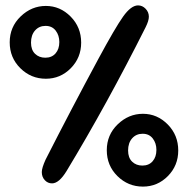

<svg xmlns="http://www.w3.org/2000/svg" viewBox="-20 -701 693 712"><path d="M149 -109Q242 -292 345 -483Q407 -598 436.5 -639.5Q466 -681 492 -681Q508 -681 520 -668.5Q532 -656 532 -639Q532 -624 520 -600Q377 -315 227 -67Q199 -21 173 -21Q157 -21 146 -33Q135 -45 135 -63Q135 -78 149 -109ZM281 -543Q281 -487 242.5 -448Q204 -409 150 -409Q95 -409 55.5 -448Q16 -487 16 -544Q16 -601 56.5 -640Q97 -679 150 -679Q203 -679 242 -639.5Q281 -600 281 -543ZM95 -543Q95 -516 110 -501.5Q125 -487 148 -487Q172 -487 186 -503Q200 -519 200 -545Q200 -570 186.5 -587.5Q173 -605 149 -605Q125 -605 110 -588Q95 -571 95 -543ZM641 -143Q641 -87 602.5 -48Q564 -9 510 -9Q455 -9 415.5 -48Q376 -87 376 -144Q376 -201 416.5 -240Q457 -279 510 -279Q563 -279 602 -239.5Q641 -200 641 -143ZM455 -143Q455 -116 470 -101.5Q485 -87 508 -87Q532 -87 546 -103Q560 -119 560 -145Q560 -170 546.5 -187.5Q533 -205 509 -205Q485 -205 470 -188Q455 -171 455 -143Z"/></svg>

Font: Sniglet
Style: Regular
Weight: 400
Designer: Haley Fiege
Foundry: Haley Fiege, Pablo Impallari, Brenda Gallo
Version: Version 2.000